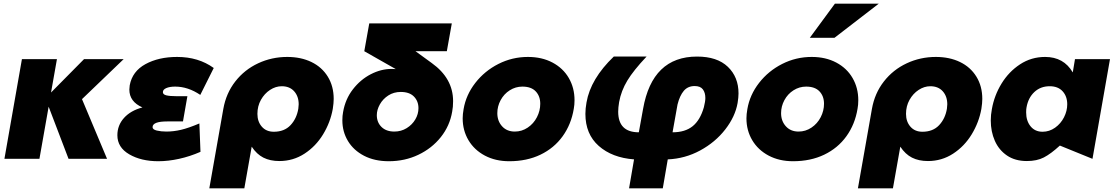

<svg xmlns="http://www.w3.org/2000/svg" viewBox="-20 -862 6050 1042"><path d="M289 -541H99L4 0H194L244 -283L352 0H561L425 -324L651 -541H436L257 -360Z M883 -148Q922 -148 962.5 -157.5Q1003 -167 1062 -192L1068 -38Q1011 -13 952 0Q893 13 839 13Q746 13 681.5 -24.5Q617 -62 617 -128Q617 -182 653 -222Q689 -262 753 -279Q682 -310 682 -376Q682 -383 684 -399Q698 -475 769.5 -514Q841 -553 941 -553Q1057 -553 1140 -493L1067 -347Q1000 -392 931 -392Q901 -392 882.5 -384Q864 -376 864 -362Q864 -349 883 -344.5Q902 -340 936 -340H997L973 -203H888Q808 -203 808 -172Q808 -159 831 -153.5Q854 -148 883 -148Z M1599 -272Q1601 -288 1601 -296Q1601 -339 1576.5 -366.5Q1552 -394 1509 -394Q1476 -394 1445.5 -374Q1415 -354 1396 -320Q1377 -286 1377 -244Q1377 -202 1401 -174.5Q1425 -147 1466 -147Q1523 -147 1556.5 -182.5Q1590 -218 1599 -272ZM1539 -553Q1613 -553 1670 -525.5Q1727 -498 1759 -446Q1791 -394 1791 -325Q1791 -303 1786 -271Q1773 -198 1733.5 -133Q1694 -68 1632.5 -28Q1571 12 1496 12Q1446 12 1409.5 -6.5Q1373 -25 1346 -66L1306 160H1116L1192 -271Q1207 -356 1257 -420Q1307 -484 1381 -518.5Q1455 -553 1539 -553Z M2251 -275Q2251 -243 2234 -214Q2217 -185 2187 -166.5Q2157 -148 2120 -148Q2076 -148 2050.5 -173Q2025 -198 2025 -237Q2025 -266 2041.5 -295.5Q2058 -325 2087.5 -344Q2117 -363 2155 -363Q2202 -363 2226.5 -338Q2251 -313 2251 -275ZM2405 -584 2432 -735H1984L1957 -584L2128 -487Q2121 -488 2105 -488Q2048 -488 1992 -459Q1936 -430 1895 -377Q1854 -324 1842 -254Q1838 -234 1838 -209Q1838 -147 1868.5 -96.5Q1899 -46 1956 -16.5Q2013 13 2090 13Q2177 13 2250.5 -22Q2324 -57 2372.5 -118Q2421 -179 2434 -256Q2439 -281 2439 -313Q2439 -437 2323 -520L2235 -584Z M3094 -272Q3098 -293 3098 -318Q3098 -385 3067 -438.5Q3036 -492 2978.5 -522.5Q2921 -553 2845 -553Q2760 -553 2685 -515Q2610 -477 2559.5 -412Q2509 -347 2496 -270Q2491 -242 2491 -220Q2491 -154 2522.5 -101Q2554 -48 2611.5 -17.5Q2669 13 2744 13Q2839 13 2913 -22.5Q2987 -58 3033.5 -122.5Q3080 -187 3094 -272ZM2912 -299Q2912 -261 2894 -226Q2876 -191 2844 -169.5Q2812 -148 2774 -148Q2731 -148 2705 -176.5Q2679 -205 2679 -248Q2679 -285 2697 -318.5Q2715 -352 2746.5 -372Q2778 -392 2815 -392Q2863 -392 2887.5 -366Q2912 -340 2912 -299Z M3800 -280Q3808 -312 3808 -330Q3808 -359 3794.5 -377Q3781 -395 3750 -395Q3713 -395 3691 -369Q3669 -343 3657 -295L3630 -144Q3698 -144 3739 -177Q3780 -210 3800 -280ZM3157 -244Q3157 -273 3163 -306Q3185 -434 3311 -555H3489Q3418 -480 3384.5 -424.5Q3351 -369 3340 -308Q3335 -278 3335 -256Q3335 -144 3447 -144L3470 -271Q3520 -555 3763 -555Q3872 -555 3930 -499.5Q3988 -444 3988 -355Q3988 -333 3983 -303Q3970 -229 3916 -159.5Q3862 -90 3780 -45.5Q3698 -1 3604 3L3577 160H3394L3421 3Q3302 -6 3229.5 -70Q3157 -134 3157 -244Z M4634 -272Q4638 -293 4638 -318Q4638 -385 4607 -438.5Q4576 -492 4518.5 -522.5Q4461 -553 4385 -553Q4300 -553 4225 -515Q4150 -477 4099.5 -412Q4049 -347 4036 -270Q4031 -242 4031 -220Q4031 -154 4062.5 -101Q4094 -48 4151.5 -17.5Q4209 13 4284 13Q4379 13 4453 -22.5Q4527 -58 4573.5 -122.5Q4620 -187 4634 -272ZM4452 -299Q4452 -261 4434 -226Q4416 -191 4384 -169.5Q4352 -148 4314 -148Q4271 -148 4245 -176.5Q4219 -205 4219 -248Q4219 -285 4237 -318.5Q4255 -352 4286.5 -372Q4318 -392 4355 -392Q4403 -392 4427.5 -366Q4452 -340 4452 -299ZM4375 -657H4509L4749 -842H4511Z M5119 -272Q5121 -288 5121 -296Q5121 -339 5096.5 -366.5Q5072 -394 5029 -394Q4996 -394 4965.5 -374Q4935 -354 4916 -320Q4897 -286 4897 -244Q4897 -202 4921 -174.5Q4945 -147 4986 -147Q5043 -147 5076.5 -182.5Q5110 -218 5119 -272ZM5059 -553Q5133 -553 5190 -525.5Q5247 -498 5279 -446Q5311 -394 5311 -325Q5311 -303 5306 -271Q5293 -198 5253.5 -133Q5214 -68 5152.5 -28Q5091 12 5016 12Q4966 12 4929.5 -6.5Q4893 -25 4866 -66L4826 160H4636L4712 -271Q4727 -356 4777 -420Q4827 -484 4901 -518.5Q4975 -553 5059 -553Z M5677 -394Q5722 -394 5747 -366.5Q5772 -339 5772 -296Q5772 -260 5754.5 -225.5Q5737 -191 5706 -169Q5675 -147 5638 -147Q5597 -147 5573 -176.5Q5549 -206 5549 -252Q5549 -270 5551 -279Q5560 -331 5593.5 -362.5Q5627 -394 5677 -394ZM6004 -541H5814L5802 -469Q5753 -553 5652 -553Q5577 -553 5516 -513Q5455 -473 5415.5 -408.5Q5376 -344 5363 -270Q5357 -239 5357 -208Q5357 -148 5379 -98Q5401 -48 5445 -18Q5489 12 5553 12Q5607 12 5645 -7.5Q5683 -27 5732 -72L5909 0Z"/></svg>

Font: Geom Black
Style: Bold Italic
Weight: 900
Italic angle: -10°
Version: Version 1.102